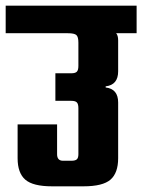

<svg xmlns="http://www.w3.org/2000/svg" viewBox="-40 -656 501 676"><path d="M441 -636V-539H369Q376 -531 376 -514V-405Q376 -357 332 -352V-348Q376 -343 376 -295V-99Q376 -47 349 -23.5Q322 0 254 0H143Q76 0 49 -23.5Q22 -47 22 -99V-218H161V-113Q161 -90 182 -90H211Q225 -90 230.5 -95Q236 -100 236 -113V-275Q236 -290 230.5 -295.5Q225 -301 211 -301H155V-398H211Q225 -398 230.5 -403.5Q236 -409 236 -424V-506Q236 -526 229 -532.5Q222 -539 199 -539H-20V-636Z"/></svg>

Font: Teko SemiBold
Style: Regular
Weight: 600
Designer: Manushi Parikh, Jonny Pinhorn
Foundry: Indian Type Foundry
Version: Version 1.106;PS 1.0;hotconv 1.0.78;makeotf.lib2.5.61930; tt